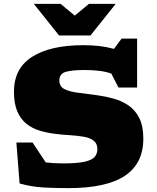

<svg xmlns="http://www.w3.org/2000/svg" viewBox="-20 -955 808 990"><path d="M719 -240Q719 -112 623.8 -48.5Q528.5 15 332 15Q259.5 15 200.8 11.5Q142 8 81 -9L64.5 -220H148L216 -117.5Q236.5 -115 258.5 -113.8Q280.5 -112.5 306 -112.5Q378 -112.5 416 -121Q454 -129.5 468 -145.8Q482 -162 482 -186Q482 -215 463.2 -229.5Q444.5 -244 412.8 -249.8Q381 -255.5 342 -257.8Q303 -260 263 -265Q223 -270 185.2 -281.2Q147.5 -292.5 117.5 -315.8Q87.5 -339 69.8 -379.2Q52 -419.5 52 -482Q52 -603 146.2 -662.5Q240.5 -722 409 -722Q453 -722 491.2 -717.8Q529.5 -713.5 567.5 -703L607 -756H687V-503.5H591L554 -575.5Q504.5 -594 415 -594Q350.5 -594 318.2 -584.2Q286 -574.5 286 -540Q286 -508.5 313 -495.2Q340 -482 385 -476.5Q430 -471 484 -463.5Q524.5 -458 566 -446.5Q607.5 -435 642.2 -411.5Q677 -388 698 -346.8Q719 -305.5 719 -240ZM576.5 -935 446.5 -772H284.5L154.5 -935H292.5L365.5 -874.5L438.5 -935Z"/></svg>

Font: Newsreader Caption ExtraBold
Style: Regular
Weight: 800
Designer: Hugues Gentile
Foundry: Production Type
Version: Version 1.001